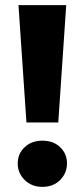

<svg xmlns="http://www.w3.org/2000/svg" viewBox="-20 -720 329 748"><path d="M83 -243 52 -700H238L207 -243ZM145 8Q103 8 76 -19Q49 -46 49 -83Q49 -121 76 -146.5Q103 -172 145 -172Q188 -172 214.5 -146.5Q241 -121 241 -83Q241 -46 214.5 -19Q188 8 145 8Z"/></svg>

Font: MOST Montserrat
Style: Bold
Weight: 700
Designer: Julieta Ulanovsky
Foundry: Julieta Ulanovsky
Version: Version 8.000;March 11, 2024;FontCreator 15.0.0.2926 64-bit